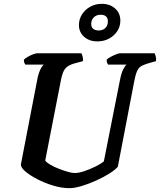

<svg xmlns="http://www.w3.org/2000/svg" viewBox="-20 -982 835 1002"><path d="M342 0Q302 0 257.5 -13.5Q213 -27 174.5 -47Q136 -67 112 -87.5Q88 -108 89 -124L174 -564Q180 -597 190 -618Q200 -639 209 -645H112Q110 -648 107 -654.5Q104 -661 105 -671Q112 -678 126 -686Q140 -694 154 -699Q168 -704 174 -704H405Q407 -700 410.5 -689.5Q414 -679 413 -663L365 -650Q334 -641 320 -623.5Q306 -606 298 -564L216 -144Q223 -134 242.5 -122.5Q262 -111 286.5 -101.5Q311 -92 333.5 -85.5Q356 -79 370 -79Q391 -79 420.5 -89Q450 -99 478.5 -113Q507 -127 522 -140L606 -564Q613 -600 623 -620Q633 -640 641 -645H544Q542 -647 539 -654.5Q536 -662 537 -671Q544 -678 558 -685.5Q572 -693 586 -698.5Q600 -704 606 -704H787Q789 -700 792.5 -689Q796 -678 794 -663L749 -650Q729 -644 716.5 -636.5Q704 -629 695.5 -611Q687 -593 680 -555L595 -112Q583 -97 552.5 -77.5Q522 -58 483.5 -40.5Q445 -23 407 -11.5Q369 0 342 0ZM488 -766Q446 -766 419 -790Q392 -814 392 -851Q392 -882 408 -907Q424 -932 451 -947Q478 -962 511 -962Q554 -962 581 -937.5Q608 -913 608 -875Q608 -829 573 -797.5Q538 -766 488 -766ZM495 -823Q517 -823 530 -836Q543 -849 543 -870Q543 -905 505 -905Q483 -905 469.5 -891.5Q456 -878 456 -857Q456 -840 466.5 -831.5Q477 -823 495 -823Z"/></svg>

Font: Texturina
Style: Bold Italic
Weight: 700
Italic angle: -11°
Designer: Guillermo Torres Carreño
Foundry: Omnibus-Type
Version: Version 1.002; ttfautohint (v1.8.3)